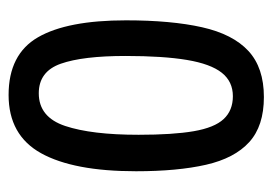

<svg xmlns="http://www.w3.org/2000/svg" viewBox="-116 -524 649 458"><g transform="rotate(-90 209.0 -295.5)"><path d="M206 9Q137 9 98.5 -26Q60 -61 44.5 -129Q29 -197 29 -296Q29 -445 72 -522.5Q115 -600 211 -600Q308 -600 348.5 -530Q389 -460 389 -320Q389 -212 372.5 -138.5Q356 -65 316 -28Q276 9 206 9ZM208 -65Q243 -65 264 -91.5Q285 -118 294.5 -174.5Q304 -231 304 -321Q304 -423 285.5 -475.5Q267 -528 215 -528Q158 -528 137 -465Q116 -402 116 -290Q116 -208 124.5 -158.5Q133 -109 153.5 -87Q174 -65 208 -65Z"/></g></svg>

Font: Yanone Kaffeesatz ExtraLight
Style: Regular
Weight: 400
Version: Version 2.003